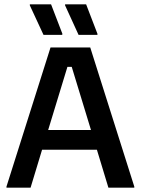

<svg xmlns="http://www.w3.org/2000/svg" viewBox="-20 -870 652 890"><path d="M268.3 -708.3 269.2 -713.3 216.7 -850H118.3V-845L181.7 -708.3ZM431.7 -708.3V-713.3L379.2 -850H281.7V-845L344.2 -708.3ZM121.7 0 175 -175.8H429.2L482.5 0H602.5V-5L398.3 -650H214.2L10 -5V0ZM292.5 -560H312.5L401.7 -267.5H203.3Z"/></svg>

Font: Familjen Grotesk Medium
Style: Regular
Weight: 500
Designer: Anders Wikstroem, Jonas Baeckman, Matilda Gysing, Kristian Moeller
Foundry: Familjen STHLM AB
Version: Version 2.000